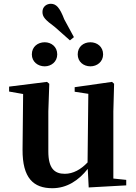

<svg xmlns="http://www.w3.org/2000/svg" viewBox="-20 -977 718 1013"><path d="M216 -627C250 -627 282 -651 282 -690C282 -731 250 -754 216 -754C180 -754 148 -731 148 -690C148 -651 180 -627 216 -627ZM349 -764 370 -781 319 -875C295 -938 276 -957 248 -957C226 -957 204 -942 204 -914C204 -887 219 -872 270 -834ZM457 -627C492 -627 524 -651 524 -690C524 -731 492 -754 457 -754C421 -754 390 -731 390 -690C390 -651 421 -627 457 -627ZM448 12 646 1V-28L578 -35V-389L582 -535L571 -545L374 -517V-493L446 -482L442 -120C407 -83 366 -60 322 -60C267 -60 235 -89 235 -178V-389L240 -535L228 -545L28 -520V-494L102 -481L99 -188C98 -37 157 16 256 16C333 16 395 -25 443 -86Z"/></svg>

Font: Noto Serif CJK KR
Style: Bold
Weight: 700
Designer: Ryoko NISHIZUKA 西塚涼子 (kana & ideographs); Frank Grießhammer (Latin, Greek & Cyrillic); Wenlong ZHANG 张文龙 (bopomofo); San
Foundry: Adobe
Version: Version 2.001;hotconv 1.1.0;makeotfexe 2.6.0